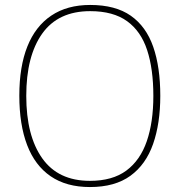

<svg xmlns="http://www.w3.org/2000/svg" viewBox="-20 -745 726 775"><path d="M343 10Q248 10 184.5 -33.5Q121 -77 89.5 -159.5Q58 -242 58 -359Q58 -476 90.5 -557.5Q123 -639 187 -682Q251 -725 344 -725Q446 -725 508 -681.5Q570 -638 598.5 -556Q627 -474 627 -358Q627 -247 598 -164Q569 -81 506.5 -35.5Q444 10 343 10ZM343 -15Q434 -15 490 -56.5Q546 -98 572.5 -175Q599 -252 599 -358Q599 -466 574 -542.5Q549 -619 493 -659.5Q437 -700 344 -700Q215 -700 150.5 -609.5Q86 -519 86 -358Q86 -197 150.5 -106Q215 -15 343 -15Z"/></svg>

Font: Noto Serif Kannada Thin
Style: Regular
Weight: 250
Version: Version 2.003